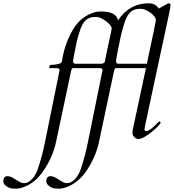

<svg xmlns="http://www.w3.org/2000/svg" viewBox="-208 -823 1046 1155"><path d="M661.1 -45.4Q661.1 -34.7 673.3 -34.7Q692.9 -34.7 742.2 -86.4Q747.6 -91.8 750 -94.2L759.3 -85Q749.5 -65.9 704.1 -28.8Q651.9 13.2 625.5 13.2Q610.8 13.2 599.9 1.7Q588.9 -9.8 588.9 -22.2Q588.9 -34.7 590.3 -41.5L669.9 -413.1H491.7Q483.4 -413.1 480.7 -405Q478 -397 476.1 -387.2L387.7 29.8Q368.7 120.1 313.5 202.6Q268.6 269 206.5 296.9Q173.8 312 147 312Q120.1 312 108.2 307.6Q96.2 303.2 87.9 296.4Q70.3 282.7 70.3 269Q70.3 236.8 95.7 236.8Q113.3 236.8 135.3 251.2Q157.2 265.6 169.7 272.2Q182.1 278.8 195.6 278.8Q209 278.8 220.9 272Q232.9 265.1 243.2 254.4Q261.7 234.4 274.9 202.1Q303.7 119.1 321.3 30.3L408.2 -397.9Q408.7 -399.4 408.7 -401.9Q408.7 -412.1 394 -413.1H233.4Q225.1 -413.1 222.4 -405Q219.7 -397 217.8 -387.2L129.4 29.8Q110.4 120.1 54.7 202.6Q10.3 269 -51.8 296.9Q-84.5 312 -111.3 312Q-138.2 312 -150.1 307.6Q-162.1 303.2 -170.9 296.4Q-188 282.7 -188 269Q-188 236.8 -162.6 236.8Q-145 236.8 -123 251.2Q-101.1 265.6 -88.6 272.2Q-76.2 278.8 -62.7 278.8Q-49.3 278.8 -37.4 272Q-25.4 265.1 -15.6 254.4Q3.4 234.4 16.6 202.1Q45.4 119.1 63 30.3L149.9 -397.9Q150.4 -399.4 150.4 -401.9Q150.4 -413.1 132.3 -413.1H87.9L92.3 -432.1Q160.2 -434.1 164.6 -453.1Q179.2 -556.2 230 -643.6Q268.1 -709 332 -738.3Q365.2 -753.9 393.1 -753.9Q420.9 -753.9 436.3 -751.5Q451.7 -749 465.8 -743.2Q498 -728.5 501.5 -699.7Q569.8 -803.2 686.5 -803.2Q709.5 -803.2 724.9 -793.5Q740.2 -783.7 747.1 -771.5Q789.1 -794.4 795.4 -798.3Q803.2 -803.2 806.6 -803.2Q817.9 -803.2 817.9 -791.7Q817.9 -780.3 802.5 -709.7Q787.1 -639.2 765.4 -537.1Q743.7 -435.1 727.3 -359.4Q710.9 -283.7 699.7 -231Q688.5 -178.2 681.2 -143.6Q673.8 -108.9 669.7 -89.6Q665.5 -70.3 663.8 -61Q662.1 -51.8 661.1 -47.4ZM675.3 -439.5Q730 -693.4 730 -702.4Q730 -711.4 720 -724.6Q710 -737.8 695.3 -748Q662.6 -770 638.7 -770Q614.7 -770 600.3 -764.6Q585.9 -759.3 576.2 -750Q561 -736.3 546.4 -702.1Q525.4 -641.6 513.2 -579.6Q501 -517.6 499 -508.3Q497.1 -499 495.1 -488.3Q489.7 -459.5 489.7 -456.1Q489.7 -439.5 504.9 -439.5ZM231.4 -456.1Q231.4 -439.5 246.6 -439.5H405.8Q421.4 -444.8 422.4 -450.7Q423.3 -456.5 425.3 -465.8Q427.2 -475.1 429.4 -485.8Q431.6 -496.6 433.6 -506.6Q435.5 -516.6 440.7 -540Q445.8 -563.5 451.2 -588.6Q456.5 -613.8 459.5 -627Q463.9 -647.5 463.6 -654.5Q463.4 -661.6 453.4 -673.8Q443.4 -686 428.7 -696.3Q394.5 -721.2 370.4 -721.2Q346.2 -721.2 331.8 -715.8Q317.4 -710.4 307.6 -701.2Q292.5 -687.5 277.8 -653.3Q259.3 -600.1 253.4 -571.8Q247.6 -543.5 245.1 -530.5Q242.7 -517.6 240.7 -508.3Q238.8 -499 236.8 -488.3Q231.4 -459.5 231.4 -456.1Z"/></svg>

Font: Cardo-Italic
Style: Italic
Weight: 400
Italic angle: -12°
Designer: David J. Perry
Foundry: David J. Perry
Version: Version 0.991